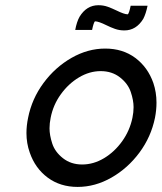

<svg xmlns="http://www.w3.org/2000/svg" viewBox="-20 -718 626 744"><path d="M370.1 -442.4Q326.7 -442.4 285.9 -418Q245.1 -393.6 215.6 -352.5Q186 -311.5 176.3 -261.7Q171.9 -240.2 171.9 -220.7Q171.9 -194.3 182.4 -161.9Q192.9 -129.4 223.9 -105Q254.9 -80.6 298.3 -80.6Q342.3 -80.6 383.1 -105Q423.8 -129.4 453.4 -170.7Q482.9 -211.9 493.2 -261.7Q497.6 -282.7 497.6 -302.7Q497.6 -329.1 486.8 -361.3Q476.1 -393.6 445.1 -418Q414.1 -442.4 370.1 -442.4ZM280.8 6.3Q213.4 6.3 164.8 -29.8Q116.2 -65.9 95.2 -127Q82.5 -162.6 82.5 -202.6Q82.5 -231 88.9 -261.7Q103.5 -335.4 148.7 -396.5Q193.8 -457.5 257.1 -493.7Q320.3 -529.8 387.7 -529.8Q455.6 -529.8 504.2 -493.7Q552.7 -457.5 574.2 -396.5Q586.4 -360.4 586.4 -320.3Q586.4 -292 580.6 -261.7Q565.4 -187.5 520.3 -126.7Q475.1 -65.9 411.9 -29.8Q348.6 6.3 280.8 6.3ZM461.9 -600.1Q442.4 -600.1 425.3 -606.2Q408.2 -612.3 392.6 -620.1Q361.8 -635.3 348.6 -635.3H347.7Q342.3 -628.9 336.9 -602.1H271.5Q277.3 -633.3 288.1 -652.8Q315.4 -697.8 361.3 -697.8Q380.9 -697.8 397.7 -691.7Q414.6 -685.5 430.7 -677.7Q461.4 -662.6 474.1 -662.6H475.6Q481 -668.9 486.3 -695.8H551.8Q545.4 -664.6 535.2 -645Q507.8 -600.1 461.9 -600.1Z"/></svg>

Font: Qaz
Style: Italic
Weight: 400
Italic angle: -11.25°
Designer: GGBotNet
Foundry: f0n7
Version: 0.70